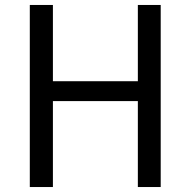

<svg xmlns="http://www.w3.org/2000/svg" viewBox="-20 -753 768 773"><path d="M100 -733H193V-426H535V-733H627V0H535V-346H193V0H100Z"/></svg>

Font: KaiGen Gothic CN Regular
Style: Regular
Weight: 400
Designer: Ryoko NISHIZUKA  (kana & ideographs); Paul D. Hunt (Latin, Greek & Cyrillic); Wenlong ZHANG  (bopomofo); Sandoll Communi
Foundry: Adobe Systems Incorporated
Version: Version 1.002.20150501